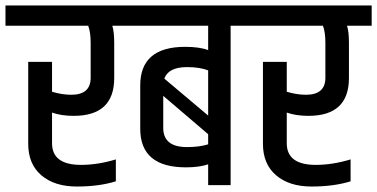

<svg xmlns="http://www.w3.org/2000/svg" viewBox="-49 -676 1377 701"><path d="M282 -519Q282 -559 273 -582H-29V-656H451V-582H361Q368 -561 368 -519V-391Q368 -253 220 -253Q175 -253 141 -265V-153Q141 -74 247 -74Q308 -74 374 -94V-14Q313 5 231.5 5Q150 5 102 -36Q54 -77 54 -151V-450H141V-341Q178 -330 211 -330Q282 -330 282 -392Z M393 -656H886V-582H793V0H711V-76Q678 -65 630 -65Q463 -65 463 -206V-364Q463 -505 627 -505Q680 -505 711 -493V-582H393ZM634 -431Q566 -431 551 -389L711 -254V-419Q680 -431 634 -431ZM547 -209Q547 -139 634 -139Q678 -139 711 -149V-186L547 -326Z M1139 -519Q1139 -559 1130 -582H828V-656H1308V-582H1218Q1225 -561 1225 -519V-391Q1225 -253 1077 -253Q1032 -253 998 -265V-153Q998 -74 1104 -74Q1165 -74 1231 -94V-14Q1170 5 1088.5 5Q1007 5 959 -36Q911 -77 911 -151V-450H998V-341Q1035 -330 1068 -330Q1139 -330 1139 -392Z"/></svg>

Font: Khand Medium
Style: Regular
Weight: 500
Designer: Devanagari: Sanchit Sawaria, Jyotish Sonowal; Latin: Satya Rajpurohit
Foundry: Indian Type Foundry
Version: Version 1.100;PS 1.0;hotconv 1.0.78;makeotf.lib2.5.61930; tt